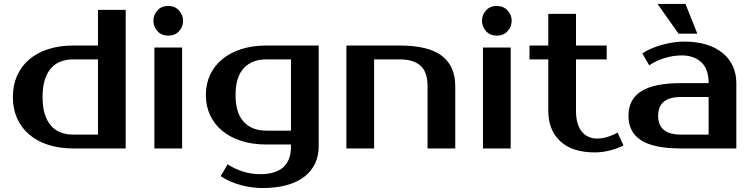

<svg xmlns="http://www.w3.org/2000/svg" viewBox="-20 -750 3805 970"><path d="M475 -70V-450H350Q316 -450 287.5 -439.5Q259 -429 238.5 -406Q218 -383 206.5 -347Q195 -311 195 -260Q195 -209 206.5 -173Q218 -137 238.5 -114Q259 -91 287.5 -80.5Q316 -70 350 -70ZM350 0Q281 0 224.5 -18Q168 -36 128 -70Q88 -104 66.5 -152Q45 -200 45 -260Q45 -320 66.5 -368Q88 -416 128 -450Q168 -484 224.5 -502Q281 -520 350 -520H475V-700H615V0Z M900 0H760V-510H900ZM905 -645Q905 -615 884.5 -592.5Q864 -570 830 -570Q796 -570 775.5 -592.5Q755 -615 755 -645Q755 -675 775.5 -697.5Q796 -720 830 -720Q863 -720 884 -697.5Q905 -675 905 -645Z M1325 -450Q1253 -450 1211.5 -405.5Q1170 -361 1170 -270Q1170 -179 1211.5 -134.5Q1253 -90 1325 -90H1450V-450ZM1590 -10Q1590 37 1572 75.5Q1554 114 1518.5 142Q1483 170 1429.5 185Q1376 200 1305 200Q1281 200 1253.5 196.5Q1226 193 1198 185.5Q1170 178 1143.5 166.5Q1117 155 1095 140L1130 80Q1164 103 1207 116.5Q1250 130 1295 130Q1370 130 1410 96Q1450 62 1450 -10V-20H1325Q1256 -20 1199.5 -38Q1143 -56 1103 -89Q1063 -122 1041.5 -168Q1020 -214 1020 -270Q1020 -326 1041.5 -372Q1063 -418 1103 -451Q1143 -484 1199.5 -502Q1256 -520 1325 -520H1590Z M2280 0H2140V-315Q2140 -387 2104 -418.5Q2068 -450 2000 -450H1870V0H1730V-520H2000Q2143 -520 2211.5 -468.5Q2280 -417 2280 -315Z M2560 0H2420V-510H2560ZM2565 -645Q2565 -615 2544.5 -592.5Q2524 -570 2490 -570Q2456 -570 2435.5 -592.5Q2415 -615 2415 -645Q2415 -675 2435.5 -697.5Q2456 -720 2490 -720Q2523 -720 2544 -697.5Q2565 -675 2565 -645Z M2750 -450H2655V-520H2750V-680H2890V-520H3045V-450H2890V-190Q2890 -152 2898.5 -125.5Q2907 -99 2921.5 -82.5Q2936 -66 2955 -58Q2974 -50 2995 -50Q3025 -50 3053 -59.5Q3081 -69 3100 -80L3130 -15Q3100 0 3061.5 10Q3023 20 2985 20Q2872 20 2811 -36Q2750 -92 2750 -190Z M3305 -165Q3305 -70 3420 -70H3560V-260H3420Q3305 -260 3305 -165ZM3560 -330Q3560 -402 3522.5 -436Q3485 -470 3425 -470Q3380 -470 3337 -456.5Q3294 -443 3260 -420L3225 -480Q3247 -495 3273.5 -506Q3300 -517 3328 -524.5Q3356 -532 3383.5 -536Q3411 -540 3435 -540Q3499 -540 3548 -525Q3597 -510 3631 -482Q3665 -454 3682.5 -415.5Q3700 -377 3700 -330V0H3420Q3284 0 3219.5 -41Q3155 -82 3155 -165Q3155 -248 3219.5 -289Q3284 -330 3420 -330ZM3302 -730 3408 -580H3503L3443 -730Z"/></svg>

Font: Prosto One
Style: Regular
Weight: 400
Designer: Pavel Emelyanov and Jovanny lemonad
Foundry: Pavel Emelyanov and Jovanny Lemonad
Version: Version 1.001